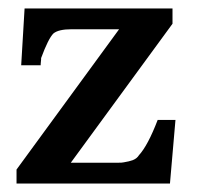

<svg xmlns="http://www.w3.org/2000/svg" viewBox="-20 -433 477 453"><path d="M19 -33 261 -364H149Q118 -364 106 -354Q94 -342 77 -296Q77 -295 77 -293L76 -282Q76 -280 76 -279H30L38 -413H387V-377L147 -49H255Q269 -49 272 -50Q285 -52 294 -55.5Q303 -59 308 -67Q329 -90 352 -150H394L381 0H19Z"/></svg>

Font: New Athena Unicode
Style: Bold
Weight: 700
Designer: J. Rusten 1997; rev. by R. Hancock 2001, 2002, rev. by D. Mastronarde 2002-2021
Foundry: Society for Classical Studies (formerly American Philological Association)
Version: Version 5.008